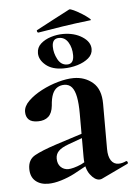

<svg xmlns="http://www.w3.org/2000/svg" viewBox="-50 -702 525 749"><g transform="rotate(-5 212.5 -327.5)"><path d="M319 6Q315 8 309 8Q291 8 273 -16Q255 -40 255 -85V-255Q255 -294 250 -320Q245 -346 234 -359Q223 -372 204 -372Q189 -372 177 -364.5Q165 -357 158 -340.5Q151 -324 149 -295Q146 -266 131 -252.5Q116 -239 90 -239Q65 -239 54 -250Q43 -261 43 -280Q43 -302 64 -322.5Q85 -343 116.5 -359.5Q148 -376 182 -385.5Q216 -395 243 -395Q287 -395 318 -368.5Q349 -342 349 -285V-108Q349 -79 359.5 -63Q370 -47 389 -47Q403 -47 418 -54Q422 -56 424.5 -50.5Q427 -45 422 -43ZM109 7Q78 7 59 -9.5Q40 -26 40 -57Q40 -93 67.5 -108.5Q95 -124 153 -143L265 -179L269 -164L200 -139Q173 -129 161.5 -117Q150 -105 150 -88Q150 -67 162 -55Q174 -43 192 -43Q200 -43 213.5 -46.5Q227 -50 243 -57L298 -87L299 -70L213 -23Q188 -10 160 -1.5Q132 7 109 7ZM207 -436Q163 -436 138 -457Q113 -478 113 -504Q113 -526 129 -540.5Q145 -555 169 -562.5Q193 -570 217 -570Q261 -570 292 -550Q323 -530 323 -502Q323 -481 306 -466.5Q289 -452 262.5 -444Q236 -436 207 -436ZM223 -450Q249 -450 249 -484Q249 -513 236 -534.5Q223 -556 200 -556Q173 -556 173 -524Q173 -499 186 -474.5Q199 -450 223 -450ZM123 -584Q119 -583 117 -588Q115 -593 118 -594Q158 -615 185 -629.5Q212 -644 249 -663Q253 -665 267.5 -658Q282 -651 298 -641Q314 -631 324 -622.5Q334 -614 328 -614Q267 -607 218.5 -599.5Q170 -592 123 -584Z"/></g></svg>

Font: Cormorant Light
Style: Regular
Weight: 300
Designer: Christian Thalmann (Catharsis Fonts)
Foundry: Catharsis Fonts
Version: Version 4.000